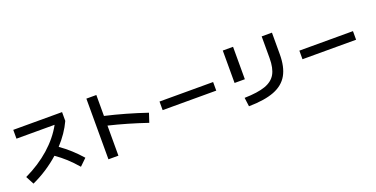

<svg xmlns="http://www.w3.org/2000/svg" viewBox="-23 -1564 4735 2419"><g transform="rotate(-20 2344.0 -354.5)"><path d="M642.1 -587.9H130.9V-706.1H785.2V-587.9Q718.3 -441.9 595.2 -309.1Q741.7 -206.1 864.3 -65.4L773.4 22.5Q707.5 -53.7 643.1 -112.8Q578.6 -171.9 506.3 -221.7Q426.3 -150.4 333.5 -89.6Q240.7 -28.8 138.7 17.6L81.1 -91.8Q272.9 -183.1 416 -309.8Q559.1 -436.5 642.1 -587.9Z M1264.6 -350.6V52.7H1130.9V-760.7H1264.6V-480Q1395.5 -450.2 1536.9 -409.9Q1678.2 -369.6 1811.5 -324.2L1771.5 -203.1Q1505.9 -293 1264.6 -350.6Z M1984.4 -411.1H2703.1V-295.9H1984.4Z M3474.6 -451.2V-742.2H3612.3V-454.1Q3612.3 -282.2 3552.7 -177.5Q3493.2 -72.8 3364.7 -22.7Q3236.3 27.3 3023.4 30.3L3007.8 -87.9Q3186.5 -92.3 3286.9 -127.7Q3387.2 -163.1 3430.9 -239.7Q3474.6 -316.4 3474.6 -451.2ZM2953.1 -742.2H3090.8V-307.6H2953.1Z M3859.4 -411.1H4578.1V-295.9H3859.4Z"/></g></svg>

Font: Pretendard
Style: Bold
Weight: 700
Designer: Base glyphs from Inter by Rasmus Andersson; Hangeul glyphs from Noto Sans CJK(Source Han Sans) by Jang Soo-young and Kan
Foundry: Kil Hyung-jin
Version: Version 1.309